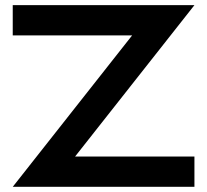

<svg xmlns="http://www.w3.org/2000/svg" viewBox="-20 -723 802 743"><path d="M491.2 -585.9H29.3V-703.1H732.4L270.5 -117.2H732.4V0H29.3Z"/></svg>

Font: Gerhaus
Style: Regular
Weight: 400
Designer: GGBotNet
Foundry: GGBotNet
Version: 1.01